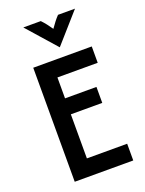

<svg xmlns="http://www.w3.org/2000/svg" viewBox="-156 -913 749 989"><g transform="rotate(-20 219.0 -419.0)"><path d="M241.7 -677.1 383.3 -837.5H290.3C272.9 -819.4 260.4 -802.1 243.1 -777.8C226.4 -802.1 213.2 -819.4 195.8 -837.5H100ZM77.1 0H397.9V-91.7H177.1V-333.3H349.3V-420.8H177.1V-535.4H397.9V-625H77.1Z"/></g></svg>

Font: Afacad Medium
Style: Regular
Weight: 500
Designer: Kristian Moeller
Foundry: Dicotype
Version: Version 1.000